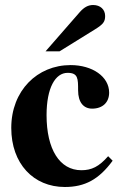

<svg xmlns="http://www.w3.org/2000/svg" viewBox="-20 -733 484 767"><path d="M412 -109C375 -67 346 -53 305 -53C218 -53 166 -137 166 -273C166 -382 201 -442 250 -442C292 -442 292 -419 292 -372C292 -324 314 -299 348 -299C390 -299 416 -324 416 -363C416 -427 349 -473 262 -473C129 -473 25 -371 25 -222C25 -79 114 14 239 14C319 14 375 -16 430 -91ZM162 -528H218L360 -616C392 -636 400 -646 400 -669C400 -695 381 -713 352 -713C332 -713 316 -704 299 -685Z"/></svg>

Font: XITS Math
Style: Bold
Weight: 700
Designer: MicroPress Inc., with final additions and corrections provided by Coen Hoffman, Elsevier (retired)
Version: Version 1.302